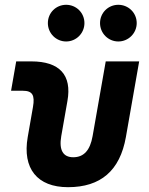

<svg xmlns="http://www.w3.org/2000/svg" viewBox="-20 -775 626 805"><path d="M265.1 9.8C402.3 9.8 482.9 -59.6 507.8 -200.2L563.5 -517.6H423.3L368.2 -204.1C357.9 -145.5 332 -115.7 287.1 -115.7C244.6 -115.7 226.6 -145.5 236.8 -204.1L262.7 -351.6C282.2 -460.4 230 -517.6 111.3 -517.6H47.9L26.4 -394.5H75.7C115.7 -394.5 127 -376.5 118.2 -326.2L96.2 -200.2C73.2 -68.4 136.2 9.8 265.1 9.8ZM476.1 -601.1C518.6 -601.1 553.2 -635.7 553.2 -678.2C553.2 -721.2 518.6 -754.9 476.1 -754.9C433.6 -754.9 399.4 -721.2 399.4 -678.2C399.4 -635.7 433.6 -601.1 476.1 -601.1ZM257.3 -601.1C299.8 -601.1 334 -635.7 334 -678.2C334 -721.2 299.8 -754.9 257.3 -754.9C214.8 -754.9 180.7 -721.2 180.7 -678.2C180.7 -635.7 214.8 -601.1 257.3 -601.1Z"/></svg>

Font: Cascadia Mono PL
Style: Bold Italic
Weight: 700
Italic angle: -10°
Monospace: yes
Designer: Aaron Bell
Foundry: Saja Typeworks
Version: Version 2404.023